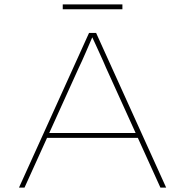

<svg xmlns="http://www.w3.org/2000/svg" viewBox="-20 -849 838 869"><path d="M66 0 383 -700H415L732 0H706L460 -542Q455 -554 447.5 -571Q440 -588 431 -607.5Q422 -627 412.5 -648Q403 -669 394 -688H401Q394 -672 385.5 -652Q377 -632 368 -611.5Q359 -591 351 -573Q343 -555 336 -541L91 0ZM180 -225 190 -247H610L620 -225ZM264 -807V-829H534V-807Z"/></svg>

Font: Lexend Mega Thin
Style: Regular
Weight: 250
Version: Version 1.007